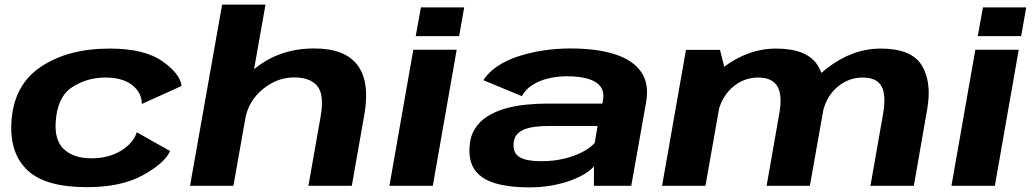

<svg xmlns="http://www.w3.org/2000/svg" viewBox="-20 -805 4474 832"><path d="M356.5 6Q506.5 6 600.5 -46.5Q694.5 -99 717 -150.5L572.5 -232Q559 -186 505.2 -152.5Q451.5 -119 375.5 -119Q301 -119 258.2 -157.2Q215.5 -195.5 221.5 -278Q228.5 -385.5 292.8 -427.2Q357 -469 436.5 -469Q512 -469 553.5 -435.8Q595 -402.5 594.5 -354.5L767 -432.5Q760.5 -486 682.8 -540.2Q605 -594.5 455 -594.5Q272.5 -594.5 154 -513.5Q35.5 -432.5 29 -266.5Q24 -136 101.5 -65Q179 6 356.5 6Z M803.5 0H991.5L1130.5 -785H942.5ZM1316.5 0H1504.5L1559 -309.5Q1583.5 -450.5 1529.2 -522.8Q1475 -595 1341.5 -595Q1190 -595 1082 -505.8Q974 -416.5 960 -340.5L1042 -287.5Q1056 -366.5 1118 -418Q1180 -469.5 1255 -469.5Q1325 -469.5 1355.5 -431.5Q1386 -393.5 1369 -298Z M1667.5 0H1855.5L1959 -589.5H1771ZM1804 -773 1781.5 -648.5H1969.5L1991.5 -773Z M2273 7Q2324.5 7 2369.5 -1Q2414.5 -9 2451 -22.2Q2487.5 -35.5 2513.8 -51.5Q2540 -67.5 2554 -84.5L2553.5 0H2715.5L2779.5 -360.5Q2794 -440.5 2759 -492.2Q2724 -544 2645.8 -569.5Q2567.5 -595 2451 -595Q2391.5 -595 2334 -586.2Q2276.5 -577.5 2225.5 -560.8Q2174.5 -544 2135.5 -518Q2096.5 -492 2074.5 -457.5L2241.5 -388.5Q2257.5 -418 2287.5 -437Q2317.5 -456 2356.2 -465.2Q2395 -474.5 2436.5 -474.5Q2490.5 -474.5 2527.2 -463.8Q2564 -453 2581.2 -431Q2598.5 -409 2593.5 -375L2590.5 -356H2345.5Q2303 -356 2257.2 -351.2Q2211.5 -346.5 2169.2 -334.5Q2127 -322.5 2092.8 -301.2Q2058.5 -280 2037.8 -246.8Q2017 -213.5 2014.5 -166.5Q2011 -103 2040.2 -65Q2069.5 -27 2128.8 -10Q2188 7 2273 7ZM2327 -106.5Q2287 -106.5 2259 -113.2Q2231 -120 2217.2 -136.2Q2203.5 -152.5 2205.5 -181.5Q2206.5 -205 2218.5 -220.2Q2230.5 -235.5 2250.8 -243.8Q2271 -252 2297.5 -255.5Q2324 -259 2355 -259H2569.5L2557 -185.5Q2538.5 -164.5 2503.8 -146.2Q2469 -128 2423.2 -117.2Q2377.5 -106.5 2327 -106.5Z M2849 0H3037L3124 -492.5L3100 -589H2952.5ZM3302 0H3489.5L3548 -329.5Q3569 -450.5 3522.8 -522.5Q3476.5 -594.5 3343 -594.5Q3220.5 -594.5 3111 -510.5Q3001.5 -426.5 2984.5 -331.5L3088 -301Q3102 -380 3151.5 -424.5Q3201 -469 3265.5 -469Q3326 -469 3348.8 -430.8Q3371.5 -392.5 3356.5 -310.5ZM3752 0H3940L3997.5 -329.5Q4019 -449.5 3974.2 -522Q3929.5 -594.5 3796.5 -594.5Q3673.5 -594.5 3563.2 -508.8Q3453 -423 3437.5 -331.5L3541.5 -301Q3555 -380 3604.5 -424.5Q3654 -469 3718.5 -469Q3779 -469 3800 -430.8Q3821 -392.5 3806.5 -310.5Z M4103 0H4291L4394.5 -589.5H4206.5ZM4239.5 -773 4217 -648.5H4405L4427 -773Z"/></svg>

Font: Anybody Expanded
Style: Bold Italic
Weight: 700
Width: 7
Italic angle: -10°
Version: Version 1.113;gftools[0.9.25]